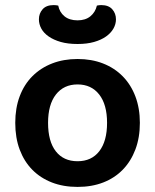

<svg xmlns="http://www.w3.org/2000/svg" viewBox="-20 -720 610 755"><path d="M530 -237Q530 -179 512.5 -132.5Q495 -86 463 -53Q431 -20 386 -2.5Q341 15 285 15Q229 15 184 -2.5Q139 -20 107 -52.5Q75 -85 57.5 -131.5Q40 -178 40 -237Q40 -295 57.5 -341.5Q75 -388 107.5 -420.5Q140 -453 185 -470.5Q230 -488 285 -488Q340 -488 385 -470.5Q430 -453 462.5 -420Q495 -387 512.5 -340.5Q530 -294 530 -237ZM285 -388Q231 -388 200 -348.5Q169 -309 169 -237Q169 -164 199.5 -125Q230 -86 285 -86Q340 -86 370.5 -125.5Q401 -165 401 -237Q401 -309 370 -348.5Q339 -388 285 -388ZM285 -640Q316 -640 335.5 -656Q355 -672 361 -698Q366 -699 369.5 -699.5Q373 -700 378 -700Q407 -700 421.5 -683.5Q436 -667 436 -644Q436 -625 426 -607.5Q416 -590 397 -576.5Q378 -563 350 -555Q322 -547 285 -547Q247 -547 219 -555Q191 -563 171.5 -576.5Q152 -590 142.5 -607.5Q133 -625 133 -644Q133 -667 147.5 -683.5Q162 -700 191 -700Q196 -700 200 -699.5Q204 -699 209 -698Q214 -672 233.5 -656Q253 -640 285 -640Z"/></svg>

Font: Baloo Tammudu 2 SemiBold
Style: Regular
Weight: 600
Designer: Maithili Shingre, Omkar Shende and Ek Type
Foundry: Ek Type
Version: Version 1.640;hotconv 1.0.111;makeotfexe 2.5.65597; ttfautoh